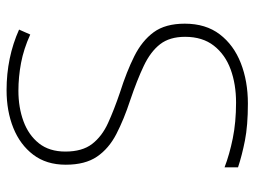

<svg xmlns="http://www.w3.org/2000/svg" viewBox="-115 -649 774 584"><g transform="rotate(-90 272.0 -357.0)"><path d="M492 -182Q492 -118 459.5 -75.5Q427 -33 372 -11.5Q317 10 249 10Q182 10 136.5 1Q91 -8 55 -20V-61Q94 -46 143 -36Q192 -26 252 -26Q308 -26 353 -42.5Q398 -59 425 -93.5Q452 -128 452 -181Q452 -228 429.5 -257Q407 -286 364 -306.5Q321 -327 259 -348Q201 -367 156.5 -390Q112 -413 87.5 -449Q63 -485 63 -544Q63 -603 93.5 -643Q124 -683 175 -703.5Q226 -724 290 -724Q389 -724 474 -686L459 -652Q415 -672 372.5 -680Q330 -688 288 -688Q237 -688 195 -672.5Q153 -657 128 -625.5Q103 -594 103 -545Q103 -494 126 -464Q149 -434 189.5 -415.5Q230 -397 283 -379Q346 -359 393 -335.5Q440 -312 466 -276.5Q492 -241 492 -182Z"/></g></svg>

Font: Noto Sans Devanagari ExtraLight
Style: Regular
Weight: 200
Designer: Jelle Bosma - Monotype Design Team
Foundry: Monotype Imaging Inc.
Version: Version 2.004; ttfautohint (v1.8.4.7-5d5b)